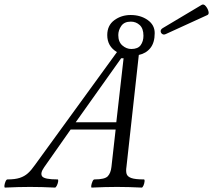

<svg xmlns="http://www.w3.org/2000/svg" viewBox="-86 -847 966 870"><path d="M-63 3Q-67 3 -66 -6Q-65 -15 -61 -24.5Q-57 -34 -52 -34Q-18 -34 3.5 -41Q25 -48 40.5 -62Q56 -76 72 -99L444 -611Q400 -637 400 -688Q400 -732 432 -755.5Q464 -779 506 -779Q551 -779 583 -756.5Q615 -734 615 -697Q615 -654 595.5 -629.5Q576 -605 543 -598L487 -91Q484 -72 487.5 -59.5Q491 -47 508.5 -40.5Q526 -34 566 -34Q570 -34 569 -24.5Q568 -15 564 -6Q560 3 556 3Q496 0 444 0Q392 0 330 3Q326 3 327.5 -6Q329 -15 333 -24.5Q337 -34 342 -34Q389 -34 402.5 -48.5Q416 -63 419 -91L438 -260H234L114 -89Q95 -62 105 -48Q115 -34 175 -34Q179 -34 177.5 -24.5Q176 -15 171.5 -6Q167 3 163 3Q103 0 50 0Q-2 0 -63 3ZM509 -625Q539 -625 551.5 -642.5Q564 -660 564 -685Q564 -718 547 -733.5Q530 -749 507 -749Q477 -749 463.5 -729.5Q450 -710 450 -688Q450 -657 468.5 -641Q487 -625 509 -625ZM463 -583 257 -293H441L474 -583ZM666 -693Q656 -688 649 -693Q642 -698 642 -706Q642 -714 652 -720L828 -825Q837 -830 846 -819.5Q855 -809 858.5 -796Q862 -783 854 -779Z"/></svg>

Font: Junicode SmExp
Style: Italic
Weight: 400
Width: 6
Italic angle: -11°
Designer: Peter S. Baker
Version: Version 2.205; ttfautohint (v1.8.4)